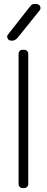

<svg xmlns="http://www.w3.org/2000/svg" viewBox="-20 -952 240 972"><path d="M94 -700H103Q111 -700 117 -694Q123 -688 123 -680V-20Q123 -12 117 -6Q111 0 103 0H94Q85 0 79.5 -6Q74 -12 74 -20V-680Q74 -688 79.5 -694Q85 -700 94 -700ZM159 -932Q185 -932 185 -909Q185 -904 178 -896L71 -763Q57 -746 41.5 -746Q26 -746 21 -753.5Q16 -761 16 -766.5Q16 -772 21 -778L128 -914Q132 -918 133 -920Q134 -922 136.5 -924.5Q139 -927 140 -927.5Q141 -928 144 -930Q147 -932 149 -931.5Q151 -931 154 -931.5Q157 -932 159 -932Z"/></svg>

Font: Text Me One
Style: Regular
Weight: 400
Designer: Julia Petretta
Foundry: Julia Petretta
Version: Version 1.003